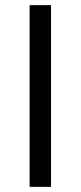

<svg xmlns="http://www.w3.org/2000/svg" viewBox="-20 -725 313 745"><path d="M178 0H95V-705H178Z"/></svg>

Font: Metropolitano
Style: Regular
Weight: 400
Designer: Fonts by Alex Slobzheninov & Chris M. Simpson / Changes by Cristiano Sobral
Foundry: Fonts by Alex Slobzheninov & Chris M. Simpson / Changes by Cristiano Sobral
Version: Version 1.00;August 30, 2020;FontCreator 13.0.0.2681 64-bit